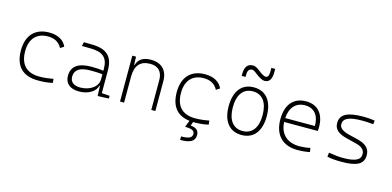

<svg xmlns="http://www.w3.org/2000/svg" viewBox="-86 -1319 4274 2092"><g transform="rotate(15 2051.0 -273.0)"><path d="M342.8 9.8C396.5 9.8 453.6 6.3 506.8 -7.3L501 -51.8C450.7 -41.5 397.9 -35.2 344.7 -35.2C200.2 -35.2 125 -113.8 125 -264.6C125 -403.8 198.7 -482.4 325.2 -482.4C390.6 -482.4 448.2 -460 483.4 -394L523.9 -419.9C495.1 -488.3 423.8 -527.3 329.1 -527.3C168 -527.3 78.1 -428.7 78.1 -259.8C78.1 -82.5 168.9 9.8 342.8 9.8Z M1014.6 4.9 1139.6 0V-30.8L1050.3 -37.1V-291.5C1050.3 -449.7 978.5 -518.6 810.5 -521L717.8 -522.5L708 -477.5L810.5 -476.1C945.8 -474.1 1003.4 -421.9 1003.4 -297.9V-276.9C967.3 -283.2 918.9 -286.1 868.2 -286.1C718.8 -286.1 644.5 -232.4 644.5 -124C644.5 -39.1 702.6 9.8 804.7 9.8C908.7 9.8 989.7 -41 1003.9 -109.4H1009.8ZM1003.4 -236.8V-181.2C1003.4 -98.1 918 -35.2 804.7 -35.2C732.9 -35.2 691.4 -68.4 691.4 -127.4C691.4 -205.1 749 -243.7 865.7 -243.7C910.2 -243.7 962.4 -243.7 1003.4 -236.8Z M1618.2 0H1664.1V-336.9C1664.1 -458 1595.2 -527.3 1475.1 -527.3C1387.2 -527.3 1334.5 -493.2 1315.4 -423.8H1311L1307.6 -517.6H1265.6V0H1311.5V-293C1311.5 -419.9 1368.2 -482.4 1479.5 -482.4C1566.9 -482.4 1618.2 -430.7 1618.2 -338.9Z M2100.6 9.8C2154.3 9.8 2211.4 6.3 2264.6 -7.3L2258.8 -51.8C2208.5 -41.5 2155.8 -35.2 2102.5 -35.2C1958 -35.2 1882.8 -113.8 1882.8 -264.6C1882.8 -403.8 1956.5 -482.4 2083 -482.4C2148.4 -482.4 2206.1 -460 2241.2 -394L2281.7 -419.9C2252.9 -488.3 2181.6 -527.3 2086.9 -527.3C1925.8 -527.3 1835.9 -428.7 1835.9 -259.8C1835.9 -100.6 1909.2 -9.8 2050.8 6.8L2021.5 82.5C2097.7 82.5 2129.4 98.1 2129.4 135.3C2129.4 177.2 2092.8 194.8 2006.3 194.8V234.4C2122.1 234.4 2171.4 204.6 2171.4 135.3C2171.4 87.9 2143.6 58.6 2077.6 53.7L2092.3 9.8C2094.7 9.8 2097.7 9.8 2100.6 9.8Z M2636.7 9.8C2772.5 9.8 2851.6 -87.9 2851.6 -258.8C2851.6 -429.7 2772.5 -527.3 2636.7 -527.3C2501 -527.3 2421.9 -429.7 2421.9 -258.8C2421.9 -87.9 2501 9.8 2636.7 9.8ZM2636.7 -35.2C2529.8 -35.2 2468.8 -116.2 2468.8 -258.8C2468.8 -401.4 2529.8 -482.4 2636.7 -482.4C2743.7 -482.4 2804.7 -401.4 2804.7 -258.8C2804.7 -116.2 2743.7 -35.2 2636.7 -35.2ZM2473.6 -613.3H2517.6V-637.7C2517.6 -685.1 2534.7 -708 2568.4 -708C2589.8 -708 2612.3 -685.1 2634.8 -668.9C2669.4 -644.5 2700.2 -625 2726.6 -625C2780.3 -625 2806.6 -664.1 2806.6 -742.2V-781.2H2763.7V-737.3C2763.7 -693.4 2751.5 -671.9 2727.5 -671.9C2710.9 -671.9 2685.1 -686 2648.9 -713.9C2620.6 -735.8 2594.7 -754.9 2564.5 -754.9C2503.9 -754.9 2473.6 -714.4 2473.6 -632.8Z M3268.1 9.8C3318.4 9.8 3370.1 4.4 3407.2 -3.9L3399.9 -48.8C3361.8 -40 3316.4 -35.2 3279.8 -35.2C3139.6 -35.2 3056.6 -113.3 3050.3 -248H3429.7C3431.6 -258.3 3432.6 -274.4 3432.6 -291C3432.6 -440.4 3356.4 -527.3 3225.1 -527.3C3084 -527.3 3002.9 -432.1 3002.9 -265.6C3002.9 -90.8 3099.6 9.8 3268.1 9.8ZM3050.8 -292C3058.6 -413.1 3122.1 -482.4 3226.1 -482.4C3327.6 -482.4 3385.7 -413.1 3385.7 -292Z M3768.6 9.8C3940.9 9.8 4013.7 -31.2 4013.7 -129.9C4013.7 -202.6 3971.2 -248.5 3865.7 -273.9L3774.4 -295.9C3691.9 -315.9 3658.2 -346.7 3658.2 -385.7C3658.2 -453.6 3721.7 -482.4 3872.1 -482.4C3904.8 -482.4 3941.4 -480.5 3994.6 -475.6L4000 -517.6C3951.2 -524.4 3918 -527.3 3875 -527.3C3689.5 -527.3 3611.3 -485.8 3611.3 -386.2C3611.3 -322.3 3651.9 -278.3 3752 -253.4L3866.7 -224.6C3937 -207 3966.8 -175.8 3966.8 -129.9C3966.8 -63.5 3907.2 -35.2 3768.6 -35.2C3722.7 -35.2 3675.8 -40 3609.4 -51.3L3603.5 -4.9C3644.5 5.4 3693.8 9.8 3768.6 9.8Z"/></g></svg>

Font: Cascadia Mono PL ExtraLight
Style: Regular
Weight: 200
Monospace: yes
Designer: Aaron Bell
Foundry: Saja Typeworks
Version: Version 2404.023